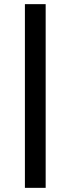

<svg xmlns="http://www.w3.org/2000/svg" viewBox="-20 -725 339 925"><path d="M100 180V-705H200V180Z"/></svg>

Font: Nunito Sans 9pt SemiBold
Style: Regular
Weight: 600
Version: Version 3.101;gftools[0.9.27]